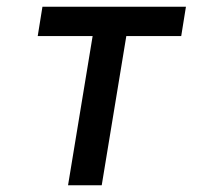

<svg xmlns="http://www.w3.org/2000/svg" viewBox="-20 -550 616 570"><path d="M182 0H282L355 -443H518L532 -530H106L92 -443H255Z"/></svg>

Font: Iosevka Sparkle Medium
Style: Italic
Weight: 500
Italic angle: -9°
Designer: Belleve Invis
Foundry: Belleve Invis
Version: Version 4.5.0; ttfautohint (v1.8.3)